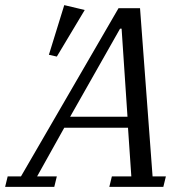

<svg xmlns="http://www.w3.org/2000/svg" viewBox="-75 -730 733 750"><path d="M-45 -41H7L388 -698H472L521 -41H573L563 0H352L362 -41H438L425 -231H176L70 -41H147L137 0H-55ZM199 -274H423L400 -618H394ZM176 -710 256 -691 147 -509 116 -516Z"/></svg>

Font: IBM Plex Serif
Style: Italic
Weight: 400
Italic angle: -14°
Designer: Mike Abbink, Paul van der Laan, Pieter van Rosmalen
Foundry: Bold Monday
Version: Version 3.001